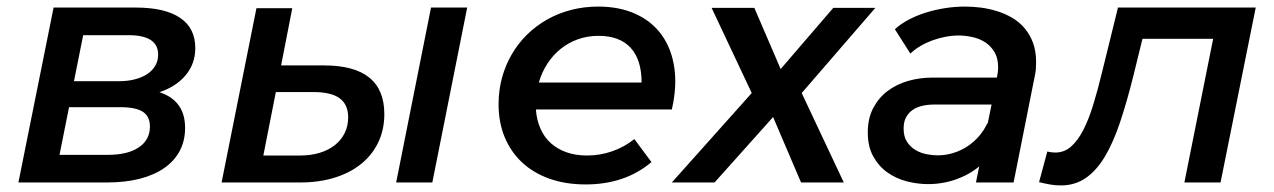

<svg xmlns="http://www.w3.org/2000/svg" viewBox="-20 -555 3875 584"><path d="M36 0 143 -532H393Q481.5 -532 527.8 -500.8Q574 -469.5 574 -409Q574 -361.5 545.2 -326.8Q516.5 -292 465 -274.5Q543 -249 543 -166Q543 -127 526.8 -96.2Q510.5 -65.5 479.8 -44Q449 -22.5 405 -11.2Q361 0 305 0ZM161 -84H308Q368.5 -84 402.2 -106.8Q436 -129.5 436 -170Q436 -201 414.5 -215Q393 -229 346 -229H190ZM205 -308H342Q368.5 -308 390.5 -313.8Q412.5 -319.5 428.2 -330Q444 -340.5 452.5 -355.5Q461 -370.5 461 -389Q461 -448 371 -448H233Z M1185 0 1291 -532H1401L1295 0ZM966 -356Q1057.5 -356 1103.2 -319Q1149 -282 1149 -208Q1149 -161 1130.8 -122.5Q1112.5 -84 1079 -56.8Q1045.5 -29.5 998.2 -14.8Q951 0 893 0H654L760 -530H869L835 -356ZM893 -82Q925.5 -82 952.5 -90.2Q979.5 -98.5 998.8 -113.8Q1018 -129 1028.5 -150.5Q1039 -172 1039 -198Q1039 -237 1013.2 -256Q987.5 -275 933 -275H819L781 -82Z M1761.5 6Q1701 6 1652 -11.2Q1603 -28.5 1568.5 -60.5Q1534 -92.5 1515.2 -137.5Q1496.5 -182.5 1496.5 -238Q1496.5 -280.5 1507 -318.8Q1517.5 -357 1536.8 -390Q1556 -423 1583.2 -449.8Q1610.5 -476.5 1644 -495.5Q1677.5 -514.5 1717 -524.8Q1756.5 -535 1799.5 -535Q1865 -535 1914.2 -512.2Q1963.5 -489.5 1993 -448.2Q2022.5 -407 2031 -349.5Q2039.5 -292 2023.5 -222H1610Q1612.5 -189.5 1624 -163.5Q1635.5 -137.5 1655.5 -119.5Q1675.5 -101.5 1703.2 -91.8Q1731 -82 1765.5 -82Q1805.5 -82 1842.5 -95Q1879.5 -108 1909.5 -132L1961.5 -62Q1921.5 -28 1871.2 -11Q1821 6 1761.5 6ZM1800.5 -446Q1767.5 -446 1738.5 -435.8Q1709.5 -425.5 1686 -406.8Q1662.5 -388 1645.2 -361.8Q1628 -335.5 1619 -304H1931.5Q1931.5 -373.5 1898 -409.8Q1864.5 -446 1800.5 -446Z M2274.5 -531 2354.5 -345 2514.5 -531H2642.5L2418.5 -272L2546.5 0H2416.5L2331.5 -199L2153.5 0H2023.5L2266.5 -272L2144.5 -531Z M2948.5 0 2958.5 -49Q2929 -24 2888.2 -9.5Q2847.5 5 2802.5 5Q2770.5 5 2737.8 -3.5Q2705 -12 2678.8 -30.8Q2652.5 -49.5 2636 -79.5Q2619.5 -109.5 2619.5 -152.5Q2619.5 -194.5 2635.8 -225.8Q2652 -257 2679.2 -277.8Q2706.5 -298.5 2742 -308.8Q2777.5 -319 2816.5 -319H3012L3013 -323Q3016 -336.5 3016 -350Q3016 -378 3005 -396.5Q2994 -415 2976.8 -426.2Q2959.5 -437.5 2938 -442.2Q2916.5 -447 2896 -447Q2876 -447 2855.2 -443Q2834.5 -439 2815 -431.8Q2795.5 -424.5 2778.8 -414.5Q2762 -404.5 2749 -392L2702 -466Q2718.5 -481.5 2742.2 -494.2Q2766 -507 2794 -516Q2822 -525 2853 -530Q2884 -535 2915.5 -535Q2939 -535 2964 -531.8Q2989 -528.5 3013 -521Q3037 -513.5 3058.5 -501Q3080 -488.5 3096.2 -469.5Q3112.5 -450.5 3122 -425Q3131.5 -399.5 3131.5 -365.5Q3131.5 -356.5 3130.8 -345.8Q3130 -335 3127.5 -324L3063 0ZM2832 -82.5Q2856 -82.5 2879 -89.5Q2902 -96.5 2922 -109.5Q2942 -122.5 2957.8 -140.8Q2973.5 -159 2983.5 -181V-176L2996 -237H2821.5Q2802.5 -237 2785.8 -233.2Q2769 -229.5 2756.2 -220.8Q2743.5 -212 2736 -198.2Q2728.5 -184.5 2728.5 -164Q2728.5 -139.5 2738.8 -123.8Q2749 -108 2764.5 -98.8Q2780 -89.5 2798.2 -86Q2816.5 -82.5 2832 -82.5Z M3165.5 -94Q3179 -91 3189.5 -91Q3217.5 -91 3238.2 -109.5Q3259 -128 3275.5 -160.5Q3292 -193 3305.5 -237.2Q3319 -281.5 3331.5 -333L3380.5 -532H3799.5L3692.5 0H3582.5L3670 -437H3455L3427.5 -325Q3408 -246.5 3387.2 -184.2Q3366.5 -122 3341 -79.2Q3315.5 -36.5 3282.8 -13.8Q3250 9 3206.5 9Q3189 9 3173.8 6.2Q3158.5 3.5 3140.5 -1Z"/></svg>

Font: Argentum Sans
Style: Italic
Weight: 400
Italic angle: -11.3099°
Designer: Julieta Ulanovsky, Owen Earl, Rasmus Andersson, Cristiano Sobral
Foundry: The Argentum Sans Project Authors
Version: Version 3.131; ttfautohint (v1.8.4.7-5d5b-dirty)